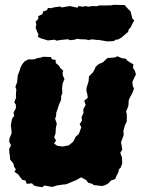

<svg xmlns="http://www.w3.org/2000/svg" viewBox="-20 -753 585 798"><path d="M156 25 135 22 121 18 113 9 91 11 86 -3 73 -5 62 -19 56 -28 40 -39 46 -49 38 -61 36 -73 22 -90 21 -105 19 -118 18 -134 26 -149 18 -165 20 -180 28 -198V-209L25 -232L30 -259L39 -272L36 -285L46 -303V-318L39 -328L47 -347L46 -360L48 -381L44 -392L51 -411L54 -440L61 -458L66 -474L72 -485L81 -497L97 -506H120L137 -512L147 -513L159 -517L192 -516L195 -507L211 -504L212 -491L225 -480L230 -471L243 -459L240 -449L242 -437L248 -425L240 -405L238 -386L239 -365L234 -354V-338L225 -318L220 -302L214 -285L213 -270L209 -260L216 -239L212 -220L211 -199L205 -182L213 -170L205 -156L218 -147L241 -144L266 -149L283 -163L286 -167L294 -184L308 -197L318 -224L311 -237L321 -252L319 -266L327 -284L326 -298L336 -317L330 -334L345 -347L343 -360L339 -377L340 -389L348 -414L350 -436L365 -451L371 -460L378 -476L391 -487L408 -494L419 -505L427 -512L456 -514L468 -519L487 -511L503 -509L508 -502L521 -493L534 -486L533 -470L540 -460L545 -444L530 -413L532 -395L537 -385L530 -366L521 -350L515 -336L514 -319L513 -311L504 -289L507 -279V-261V-248L499 -232L493 -209L494 -192L488 -175L483 -162L486 -145L488 -131L480 -118L487 -98L488 -74L482 -57L474 -49L472 -37L464 -22L459 -9L442 -3L428 11L413 18L403 20L368 16L366 12L346 6L339 -4L317 -16L296 -4L283 1L265 9L254 13L242 14L216 18L197 24L165 18ZM179 -585 146 -595 137 -601 140 -610 134 -622 128 -638 131 -650 128 -663 139 -674V-686L156 -694L160 -706L174 -710L180 -720L193 -719L202 -722L229 -726L237 -722L270 -728L287 -724L302 -721L307 -728L323 -725L337 -728L346 -725L366 -728L382 -727L396 -731L404 -730L444 -731L452 -733L499 -732L502 -727L515 -713L522 -707L531 -674L538 -669L529 -652L524 -641L514 -629L513 -621L485 -597L469 -588L463 -589L452 -582L426 -581L390 -587H381L369 -589H357L348 -586L338 -589L312 -590L301 -592L290 -588L270 -586L263 -590L233 -587L215 -584L207 -588Z"/></svg>

Font: Winky Rough ExtraBold
Style: Italic
Weight: 800
Italic angle: -8.97852°
Designer: Simon Atzbach
Foundry: typofactur
Version: Version 1.206; ttfautohint (v1.8.4.7-5d5b)